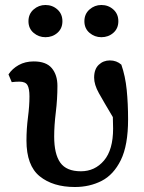

<svg xmlns="http://www.w3.org/2000/svg" viewBox="-20 -735 575 769"><path d="M280 14Q192 14 139 -29Q86 -72 86 -172Q86 -219 92 -265Q98 -311 98 -349Q98 -380 90 -394Q82 -408 58 -408Q51 -408 42.5 -407.5Q34 -407 27 -406L14 -437Q29 -460 55 -474.5Q81 -489 115 -489Q165 -489 187.5 -462Q210 -435 210 -391Q210 -338 203.5 -285Q197 -232 197 -188Q197 -118 221.5 -83.5Q246 -49 304 -49Q360 -49 396.5 -92Q433 -135 433 -220Q433 -232 432.5 -243Q432 -254 432 -266Q395 -328 376 -362Q357 -396 357 -424Q357 -458 375.5 -475.5Q394 -493 420 -493Q447 -493 466 -476Q482 -430 487.5 -375Q493 -320 493 -257Q493 -153 464 -94Q435 -35 387 -10.5Q339 14 280 14ZM162 -586Q135 -586 114.5 -603.5Q94 -621 94 -650Q94 -679 114.5 -697Q135 -715 162 -715Q190 -715 210 -697Q230 -679 230 -650Q230 -621 210 -603.5Q190 -586 162 -586ZM386 -586Q359 -586 338.5 -603.5Q318 -621 318 -650Q318 -679 338.5 -697Q359 -715 386 -715Q414 -715 434 -697Q454 -679 454 -650Q454 -621 434 -603.5Q414 -586 386 -586Z"/></svg>

Font: Source Serif Pro SemiBold
Style: Regular
Weight: 600
Designer: Frank Grießhammer
Foundry: Adobe Systems Incorporated
Version: Version 3.001;hotconv 1.0.111;makeotfexe 2.5.65597